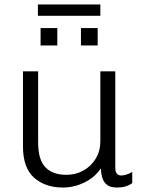

<svg xmlns="http://www.w3.org/2000/svg" viewBox="-20 -831 659 861"><path d="M262 10Q183 10 133 -34Q83 -78 83 -175V-511H151V-193Q151 -115 183.5 -81Q216 -47 278 -47Q320 -47 354.5 -66.5Q389 -86 409.5 -120Q430 -154 430 -196V-511H497V-78Q497 -60 504.5 -52Q512 -44 523 -44Q534 -44 548 -48.5Q562 -53 573 -60V-10Q560 0 542.5 5Q525 10 505 10Q475 10 459.5 -2.5Q444 -15 438.5 -34.5Q433 -54 432 -76Q406 -36 359 -13Q312 10 262 10ZM150 -760V-811H430V-760ZM162 -627V-705H237V-627ZM343 -627V-705H418V-627Z"/></svg>

Font: Chivo ExtraLight
Style: Regular
Weight: 250
Designer: Hector Gatti
Foundry: Omnibus-Type
Version: Version 2.002